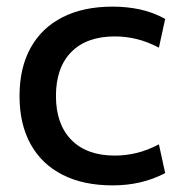

<svg xmlns="http://www.w3.org/2000/svg" viewBox="-20 -550 581 580"><path d="M320 10Q232 10 169 -22Q106 -54 72.5 -114.5Q39 -175 39 -260Q39 -345 72.5 -405.5Q106 -466 169 -498Q232 -530 320 -530Q364 -530 403 -521.5Q442 -513 479 -493L460 -406Q426 -424 393 -432Q360 -440 327 -440Q242 -440 195.5 -393Q149 -346 149 -260Q149 -175 195.5 -127.5Q242 -80 327 -80Q360 -80 393 -88Q426 -96 460 -114L479 -27Q442 -8 403 1Q364 10 320 10Z"/></svg>

Font: M PLUS 2 Thin Medium
Style: Regular
Weight: 500
Version: Version 1.001